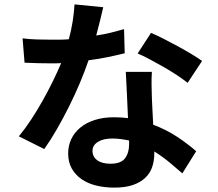

<svg xmlns="http://www.w3.org/2000/svg" viewBox="-20 -800 996 876"><path d="M836 -422Q815 -439 786 -458Q757 -477 725.5 -495Q694 -513 663 -529.5Q632 -546 608 -556L669 -650Q695 -639 727.5 -622.5Q760 -606 793 -588Q826 -570 855 -552.5Q884 -535 902 -522ZM549 -557Q517 -549 474.5 -540Q432 -531 384 -525Q367 -475 344 -420.5Q321 -366 294.5 -313Q268 -260 239.5 -210.5Q211 -161 182 -120L66 -178Q95 -213 122.5 -255Q150 -297 175 -341.5Q200 -386 221.5 -430Q243 -474 259 -512Q247 -511 235 -511Q223 -511 210 -511Q154 -511 92 -514L83 -625Q114 -621 148.5 -620Q183 -619 209 -619Q230 -619 251.5 -619Q273 -619 294 -621Q305 -661 311.5 -702Q318 -743 320 -780L451 -767Q446 -744 437.5 -710Q429 -676 419 -638Q454 -643 486 -651Q518 -659 546 -667ZM569 -159Q550 -163 531 -165.5Q512 -168 492 -168Q451 -168 426.5 -152.5Q402 -137 402 -112Q402 -85 423.5 -69Q445 -53 484 -53Q532 -53 550.5 -78Q569 -103 569 -141ZM673 -472Q671 -442 671.5 -412.5Q672 -383 673 -351Q674 -331 675.5 -298.5Q677 -266 679 -231Q740 -208 789.5 -175Q839 -142 875 -110L812 -9Q786 -32 754 -58.5Q722 -85 684 -109V-100Q684 -67 674.5 -38.5Q665 -10 643 11Q621 32 586.5 44Q552 56 501 56Q457 56 418.5 46.5Q380 37 351.5 17Q323 -3 307 -32Q291 -61 291 -100Q291 -135 305 -165Q319 -195 346 -217.5Q373 -240 412 -252.5Q451 -265 500 -265Q517 -265 533 -264Q549 -263 564 -261Q562 -315 559 -372Q556 -429 554 -472Z"/></svg>

Font: Kinto Sans
Style: Bold
Weight: 700
Designer: Authors: Ryoko NISHIZUKA  (kana & ideographs); Paul D. Hunt (Latin, Greek & Cyrillic); Wenlong ZHANG  (bopomofo); Sandol
Foundry: Adobe Systems Incorporated, ookami Inc.
Version: Version 0.001